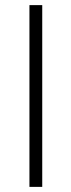

<svg xmlns="http://www.w3.org/2000/svg" viewBox="-20 -730 279 750"><path d="M95 0V-710H145V0Z"/></svg>

Font: Geist ExtLt
Style: Regular
Weight: 400
Designer: Basement.studio, Andrés Briganti, Mateo Zaragoza
Foundry: Basement.studio, Vercel, Andrés Briganti, Guido Ferreyra, Mateo Zaragoza
Version: Version 1.401